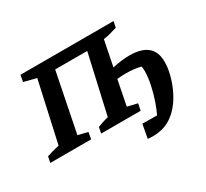

<svg xmlns="http://www.w3.org/2000/svg" viewBox="-149 -741 1198 1115"><g transform="rotate(-30 449.5 -183.0)"><path d="M-10 0 -2 -40Q20 -47 37.5 -52Q55 -57 82 -63L171 -465L88 -486L96 -530H720L712 -490Q692 -484 669.5 -477.5Q647 -471 619 -467L585 -297Q649 -311 699 -311Q778 -311 818.5 -278Q859 -245 859 -176Q859 -140 848.5 -97Q838 -54 820 -13.5Q802 27 779 59Q704 164 587 164Q578 164 568.5 163.5Q559 163 550 162L567 70Q591 70 614.5 70.5Q638 71 665 71Q680 41 695.5 -4Q711 -49 721.5 -98.5Q732 -148 732 -190Q732 -207 729 -220Q708 -225 684 -228Q660 -231 630 -231Q601 -231 571 -228L538 -61L605 -45L596 0H331L339 -40Q358 -47 374 -52.5Q390 -58 412 -63L501 -456H286L207 -61L272 -45L264 0Z"/></g></svg>

Font: Piazzolla SC SemiBold
Style: Italic
Weight: 600
Italic angle: -11.3°
Designer: Juan Pablo del Peral
Foundry: Huerta Tipografica
Version: Version 1.330